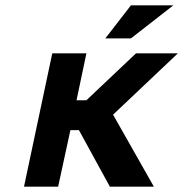

<svg xmlns="http://www.w3.org/2000/svg" viewBox="-20 -700 687 720"><path d="M176 -500 70 0H198L244 -212H276L392 0H557L404 -270L647 -500H490L304 -324H267L304 -500ZM375 -556H471L630 -680H471Z"/></svg>

Font: LT Wave Mono Bold
Style: Italic
Weight: 700
Designer: Daniel Lyons
Version: Version 2.5 (Glyphs App)